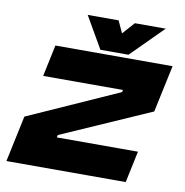

<svg xmlns="http://www.w3.org/2000/svg" viewBox="-79 -773 818 848"><g transform="rotate(10 330.0 -349.0)"><path d="M5 0 49 -207 455 -388.5 457.5 -398.5H99.5L129.5 -540H655L610 -329L208.5 -152.5L206 -141.5H570L540 0ZM328.5 -556 246.5 -698H385L410 -644L458 -698H596.5L454.5 -556Z"/></g></svg>

Font: Tourney Expanded Black
Style: Italic
Weight: 900
Width: 7
Italic angle: -12°
Designer: Tyler Finck
Foundry: Etcetera Type Co
Version: Version 1.010; ttfautohint (v1.8.3)